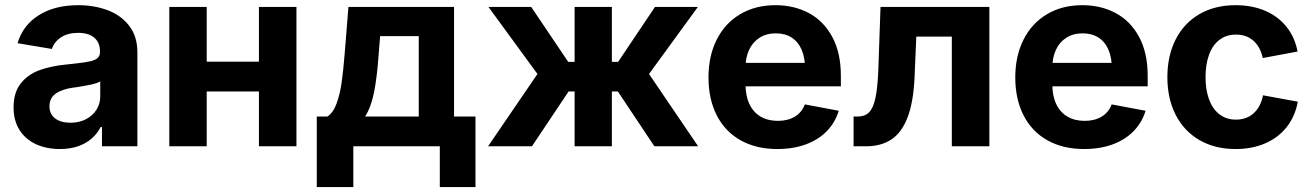

<svg xmlns="http://www.w3.org/2000/svg" viewBox="-20 -573 5141 752"><path d="M33.2 -152.8Q33.2 -210.4 61 -245.8Q88.9 -281.2 134 -297.9Q179.2 -314.5 239.3 -320.3L279.8 -324.7Q314.5 -328.6 333.7 -333Q353 -337.4 362.3 -345.9Q371.6 -354.5 371.6 -369.1V-371.6Q371.6 -406.2 349.4 -425.3Q327.1 -444.3 286.1 -444.3Q245.6 -444.3 219 -426.8Q192.4 -409.2 183.1 -381.3L48.8 -403.8Q69.8 -474.6 132.3 -513.7Q194.8 -552.7 286.6 -552.7Q348.6 -552.7 401.1 -533.2Q453.6 -513.7 485.8 -472.2Q518.1 -430.7 518.1 -367.7V0H379.4V-75.7H374.5Q360.8 -49.3 338.6 -30Q316.4 -10.7 285.2 0Q253.9 10.7 214.8 10.7Q162.1 10.7 121.1 -8.1Q80.1 -26.9 56.6 -63.5Q33.2 -100.1 33.2 -152.8ZM372.6 -195.3V-254.4Q361.8 -247.1 336.7 -241.7Q311.5 -236.3 276.4 -231L264.2 -229.5Q221.2 -223.1 197.5 -205.8Q173.8 -188.5 173.8 -156.7Q173.8 -125.5 196.3 -108.9Q218.8 -92.3 256.3 -92.3Q290 -92.3 316.4 -106Q342.8 -119.6 357.7 -143.1Q372.6 -166.5 372.6 -195.3Z M1035.2 -214.8H748.5V-331.5H1035.2ZM789.6 0H643.1V-545.9H789.6ZM1141.1 0H994.1V-545.9H1141.1Z M1220.7 -116.7H1262.7Q1285.2 -131.8 1298.3 -167.7Q1311.5 -203.6 1318.1 -250Q1324.7 -296.4 1330.1 -364.3L1344.7 -545.9H1758.3V-116.7H1842.3V159.7H1702.6V0H1363.8V159.7H1220.7ZM1620.1 -116.7V-431.6H1468.8L1463.4 -364.3Q1457 -271 1445.1 -211.9Q1433.1 -152.8 1410.2 -116.7Z M2085 -283.2 1893.1 -545.9H2060.5L2205.6 -330.6H2230.5V-545.9H2376.5V-330.6H2400.9L2545.4 -545.9H2713.4L2522 -283.2L2714.4 0H2543L2399.9 -214.8H2376.5V0H2230.5V-214.8H2207L2063.5 0H1891.6Z M2754.9 -270Q2754.9 -353.5 2787.1 -417.7Q2819.3 -481.9 2878.9 -517.3Q2938.5 -552.7 3017.1 -552.7Q3090.3 -552.7 3148.2 -521.7Q3206.1 -490.7 3239.7 -428.5Q3273.4 -366.2 3273.4 -275.9V-234.9H2814.9V-326.7H3201.7L3133.3 -302.2Q3133.3 -345.2 3120.4 -376.7Q3107.4 -408.2 3081.5 -425.3Q3055.7 -442.4 3018.6 -442.4Q2981.4 -442.4 2954.6 -425Q2927.7 -407.7 2913.8 -377.4Q2899.9 -347.2 2899.9 -308.6V-243.7Q2899.9 -197.3 2915.5 -164.8Q2931.2 -132.3 2959.7 -116Q2988.3 -99.6 3026.9 -99.6Q3065.4 -99.6 3093 -116.2Q3120.6 -132.8 3132.3 -164.1L3265.1 -139.2Q3251.5 -93.8 3218.8 -59.8Q3186 -25.9 3136.5 -7.6Q3086.9 10.7 3024.4 10.7Q2941.9 10.7 2880.9 -23.4Q2819.8 -57.6 2787.4 -121.1Q2754.9 -184.6 2754.9 -270Z M3323.2 -116.7H3340.3Q3367.2 -116.7 3383.5 -132.8Q3399.9 -148.9 3408.4 -187.5Q3417 -226.1 3419.9 -294.4L3428.7 -545.9H3855V0H3708V-429.7H3568.8L3562 -270Q3557.6 -173.3 3534.9 -113.8Q3512.2 -54.2 3471.7 -27.1Q3431.2 0 3371.6 0H3323.2Z M3956.5 -270Q3956.5 -353.5 3988.8 -417.7Q4021 -481.9 4080.6 -517.3Q4140.1 -552.7 4218.8 -552.7Q4292 -552.7 4349.9 -521.7Q4407.7 -490.7 4441.4 -428.5Q4475.1 -366.2 4475.1 -275.9V-234.9H4016.6V-326.7H4403.3L4335 -302.2Q4335 -345.2 4322 -376.7Q4309.1 -408.2 4283.2 -425.3Q4257.3 -442.4 4220.2 -442.4Q4183.1 -442.4 4156.2 -425Q4129.4 -407.7 4115.5 -377.4Q4101.6 -347.2 4101.6 -308.6V-243.7Q4101.6 -197.3 4117.2 -164.8Q4132.8 -132.3 4161.4 -116Q4189.9 -99.6 4228.5 -99.6Q4267.1 -99.6 4294.7 -116.2Q4322.3 -132.8 4334 -164.1L4466.8 -139.2Q4453.1 -93.8 4420.4 -59.8Q4387.7 -25.9 4338.1 -7.6Q4288.6 10.7 4226.1 10.7Q4143.6 10.7 4082.5 -23.4Q4021.5 -57.6 3989 -121.1Q3956.5 -184.6 3956.5 -270Z M4552.2 -270.5Q4552.2 -354.5 4584.7 -418.5Q4617.2 -482.4 4677.7 -517.6Q4738.3 -552.7 4819.3 -552.7Q4883.8 -552.7 4935.1 -530.8Q4986.3 -508.8 5019 -467.8Q5051.8 -426.8 5062 -371.1L4925.8 -345.7Q4916.5 -389.2 4889.4 -413.3Q4862.3 -437.5 4820.8 -437.5Q4782.7 -437.5 4755.9 -416.7Q4729 -396 4715.3 -358.4Q4701.7 -320.8 4701.7 -271Q4701.7 -221.7 4715.3 -184.1Q4729 -146.5 4755.9 -125.5Q4782.7 -104.5 4820.8 -104.5Q4862.8 -104.5 4890.4 -129.6Q4918 -154.8 4926.8 -199.7L5063 -174.8Q5052.7 -117.7 5020 -75.9Q4987.3 -34.2 4935.8 -11.7Q4884.3 10.7 4819.3 10.7Q4738.3 10.7 4677.7 -24.4Q4617.2 -59.6 4584.7 -123.3Q4552.2 -187 4552.2 -270.5Z"/></svg>

Font: Inter RS Variable
Style: Regular
Weight: 400
Designer: Rasmus Andersson (customised by Maria Ramos and Noel Pretorius)
Foundry: rsms
Version: Version 3.001;Glyphs 3.2.3 (3260)